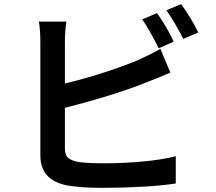

<svg xmlns="http://www.w3.org/2000/svg" viewBox="-20 -866 1040 923"><path d="M815 -666 743 -634Q694 -730 664 -773L735 -803Q783 -735 815 -666ZM933 -710 861 -679Q844 -713 821.5 -751.5Q799 -790 780 -817L851 -846Q900 -778 933 -710ZM292 -665V-612V-523V-415V-306V-213V-153Q292 -121 307 -107.5Q322 -94 359 -87Q406 -81 479 -81Q571 -81 665 -89.5Q759 -98 825 -115V16Q762 26 668 31.5Q574 37 472 37Q374 37 306 26Q241 14 207.5 -21.5Q174 -57 174 -119V-192V-295V-411V-521V-612V-665Q174 -718 167 -762H299Q292 -713 292 -665ZM648 -579Q711 -608 751 -631L799 -517Q729 -487 689 -472Q595 -434 472.5 -397.5Q350 -361 240 -335V-453Q345 -475 455 -509.5Q565 -544 648 -579Z"/></svg>

Font: Merged Yaku Han JP SemiBold
Style: Regular
Weight: 600
Designer: Ryoko NISHIZUKA 西塚涼子 (kana, bopomofo & ideographs); Paul D. Hunt (Latin, Greek & Cyrillic); Sandoll Communications 산돌커뮤니
Foundry: Adobe
Version: Version 2.004